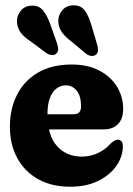

<svg xmlns="http://www.w3.org/2000/svg" viewBox="-20 -698 503 728"><path d="M447 -284.8Q447 -247.6 427.5 -227.5Q408 -207.4 372.4 -207.4H122.2V-264.8H258.8Q287.3 -264.8 287.3 -294.1Q287.3 -334.2 270.8 -354.3Q254.2 -374.4 229.9 -374.4Q210.1 -374.4 194.3 -362.5Q178.5 -350.6 169.2 -326.5Q160 -302.5 160 -265.5Q160 -184.9 195.7 -144.5Q231.5 -104.2 290.5 -104.2Q322.4 -104.2 350.5 -117.3Q378.6 -130.4 397.6 -151.9Q407.5 -161.2 414.5 -164.7Q421.5 -168.3 427.6 -168.3Q435.5 -168.3 440.8 -161.8Q446.1 -155.4 445.9 -141.4Q444.8 -102.3 420.2 -67.7Q395.6 -33.1 351 -11.5Q306.4 10 245.7 10Q176.4 10 125.1 -18.4Q73.8 -46.8 45.7 -98.1Q17.5 -149.5 17.5 -217.6Q17.5 -284.9 44.4 -338.3Q71.3 -391.7 123.7 -422.5Q176.2 -453.4 251.8 -453.4Q312.1 -453.4 355.8 -430.8Q399.6 -408.2 423.3 -369.8Q447 -331.5 447 -284.8ZM171.7 -603.1 196.5 -533.1Q200.1 -521.6 200.6 -512Q201.1 -502.4 193.8 -495.1Q186.8 -488.3 176.5 -489.3Q166.3 -490.4 156.5 -496.3L98.4 -539.4Q71.7 -557.1 59.2 -573.5Q46.8 -589.9 44.4 -612.6Q42.5 -635.8 56.8 -654.9Q71.2 -674.1 96.3 -676.3Q126.4 -679.2 143.2 -658.3Q160.1 -637.5 171.7 -603.1ZM327.5 -599.5 348.5 -528.4Q351.8 -516.8 351.6 -507Q351.5 -497.3 343.8 -490.8Q336.4 -484.8 325.9 -486Q315.5 -487.3 306.6 -494.3L250.4 -540.9Q224.9 -560.2 213.4 -577.8Q202 -595.5 201 -617.7Q200.6 -640.9 216.1 -659Q231.6 -677.2 257.2 -677.8Q287.2 -678.7 302.5 -656.7Q317.8 -634.7 327.5 -599.5Z"/></svg>

Font: Fraunces 144pt S100 Black
Style: Regular
Weight: 900
Version: Version 1.000